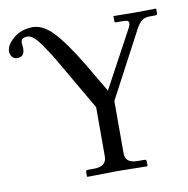

<svg xmlns="http://www.w3.org/2000/svg" viewBox="-76 -733 793 809"><g transform="rotate(-10 321.0 -328.5)"><path d="M231 -435.1Q202.1 -485.8 186.5 -512Q170.9 -538.1 149.9 -568.6Q128.9 -599.1 114.5 -611.6Q100.1 -624 86.9 -624Q59.1 -624 59.1 -603Q59.1 -600.1 60.1 -591.6Q61 -583 61 -578.1Q61 -542 30.8 -542Q15.6 -542 7.8 -552.5Q0 -563 0 -575.2Q0 -603 33.4 -631.1Q66.9 -659.2 116.2 -659.2Q159.2 -659.2 202.6 -614Q246.1 -568.8 308.1 -465.8L381.8 -340.8L508.8 -576.2Q520 -595.2 520 -604Q520 -611.8 514.9 -615Q509.8 -618.2 495.1 -618.2H464.8Q459 -618.2 459 -625V-645L460.9 -646Q540 -645 553.2 -645L640.1 -646L642.1 -645V-625Q642.1 -618.2 631.8 -618.2H610.8Q588.9 -618.2 575.9 -608.6Q563 -599.1 549.8 -574.2L400.9 -293V-70.8Q400.9 -47.9 413.8 -37.4Q426.8 -26.9 456.1 -26.9H481.9Q490.7 -26.9 491.2 -19V0L488.8 2Q401.9 0 362.8 0L233.9 2L231.9 0V-19Q231.9 -26.9 240.2 -26.9H266.1Q321.3 -26.9 320.8 -70.8V-280.8Z"/></g></svg>

Font: Linux Libertine
Style: Regular
Weight: 400
Designer: Philipp H. Poll
Foundry: Philipp H. Poll
Version: Version 5.3.0 ; ttfautohint (v0.9)